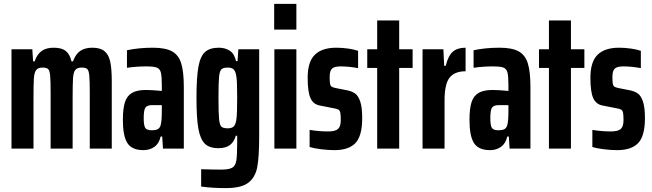

<svg xmlns="http://www.w3.org/2000/svg" viewBox="-20 -763 3350 986"><path d="M146 -510 150 -448H158Q170 -484 193.5 -501Q217 -518 256 -518Q297 -518 318 -501Q339 -484 347 -448H355Q368 -485 392 -501.5Q416 -518 454 -518Q495 -518 516.5 -500.5Q538 -483 546 -446.5Q554 -410 554 -345V0H441V-286Q441 -350 438.5 -375.5Q436 -401 428 -408.5Q420 -416 399 -416Q376 -416 366.5 -403.5Q357 -391 355 -361.5Q353 -332 353 -256V0H240V-286Q240 -350 237.5 -375.5Q235 -401 227 -408.5Q219 -416 198 -416Q175 -416 165.5 -403Q156 -390 154 -360.5Q152 -331 152 -256V0H39V-510Z M611 -147Q611 -205 621.5 -238Q632 -271 658 -286Q684 -301 730 -301Q759 -301 811 -296V-325Q811 -372 806 -391Q801 -410 785 -416Q769 -422 730 -422Q683 -422 632 -415V-505Q693 -518 765 -518Q829 -518 863 -499.5Q897 -481 910.5 -438Q924 -395 924 -316V0H817L813 -62H805Q797 -26 773 -9Q749 8 717 8Q657 8 634 -28.5Q611 -65 611 -147ZM805 -120Q811 -142 811 -192V-223H760Q735 -223 726.5 -210Q718 -197 718 -156Q718 -120 725.5 -107Q733 -94 760 -94Q778 -94 789 -99Q800 -104 805 -120Z M1013 195V106Q1075 108 1115 108Q1155 108 1172 98.5Q1189 89 1193.5 62.5Q1198 36 1198 -28V-66H1191Q1182 -34 1160.5 -18Q1139 -2 1102 -2Q1055 -2 1031.5 -25.5Q1008 -49 998.5 -103.5Q989 -158 989 -261Q989 -366 999 -420.5Q1009 -475 1033.5 -496.5Q1058 -518 1104 -518Q1136 -518 1160 -502.5Q1184 -487 1192 -449H1200L1204 -510H1311V-63Q1311 43 1301 95.5Q1291 148 1255 175.5Q1219 203 1140 203Q1069 203 1013 195ZM1193 -144Q1196 -160 1197 -190.5Q1198 -221 1198 -261Q1198 -346 1194 -369Q1190 -397 1180 -406.5Q1170 -416 1150 -416Q1127 -416 1117.5 -407.5Q1108 -399 1105 -368.5Q1102 -338 1102 -261Q1102 -183 1105 -152Q1108 -121 1117 -112.5Q1126 -104 1150 -104Q1169 -104 1179 -112.5Q1189 -121 1193 -144Z M1388 -743H1502V-611H1388ZM1389 -510H1502V0H1389Z M1570 -8V-96Q1618 -88 1665 -88Q1701 -88 1715.5 -100.5Q1730 -113 1730 -146Q1730 -173 1727.5 -184.5Q1725 -196 1718 -200Q1711 -204 1694 -207L1623 -221Q1589 -227 1574.5 -259Q1560 -291 1560 -364Q1560 -446 1597 -482Q1634 -518 1707 -518Q1737 -518 1768.5 -513.5Q1800 -509 1819 -502V-413Q1772 -422 1729 -422Q1698 -422 1685.5 -411Q1673 -400 1673 -368Q1673 -343 1675 -332.5Q1677 -322 1683 -318Q1689 -314 1703 -311L1764 -299Q1788 -294 1804 -282.5Q1820 -271 1830 -241.5Q1840 -212 1840 -156Q1840 -65 1805.5 -28.5Q1771 8 1697 8Q1666 8 1629.5 3.5Q1593 -1 1570 -8Z M1917 -414H1866V-510H1917V-658H2030V-510H2099V-414H2030V0H1917Z M2257 -510 2261 -425H2269Q2282 -478 2306 -498Q2330 -518 2371 -518V-397Q2315 -397 2289 -364.5Q2263 -332 2263 -248V0H2150V-510Z M2391 -147Q2391 -205 2401.5 -238Q2412 -271 2438 -286Q2464 -301 2510 -301Q2539 -301 2591 -296V-325Q2591 -372 2586 -391Q2581 -410 2565 -416Q2549 -422 2510 -422Q2463 -422 2412 -415V-505Q2473 -518 2545 -518Q2609 -518 2643 -499.5Q2677 -481 2690.5 -438Q2704 -395 2704 -316V0H2597L2593 -62H2585Q2577 -26 2553 -9Q2529 8 2497 8Q2437 8 2414 -28.5Q2391 -65 2391 -147ZM2585 -120Q2591 -142 2591 -192V-223H2540Q2515 -223 2506.5 -210Q2498 -197 2498 -156Q2498 -120 2505.5 -107Q2513 -94 2540 -94Q2558 -94 2569 -99Q2580 -104 2585 -120Z M2799 -414H2748V-510H2799V-658H2912V-510H2981V-414H2912V0H2799Z M3022 -8V-96Q3070 -88 3117 -88Q3153 -88 3167.5 -100.5Q3182 -113 3182 -146Q3182 -173 3179.5 -184.5Q3177 -196 3170 -200Q3163 -204 3146 -207L3075 -221Q3041 -227 3026.5 -259Q3012 -291 3012 -364Q3012 -446 3049 -482Q3086 -518 3159 -518Q3189 -518 3220.5 -513.5Q3252 -509 3271 -502V-413Q3224 -422 3181 -422Q3150 -422 3137.5 -411Q3125 -400 3125 -368Q3125 -343 3127 -332.5Q3129 -322 3135 -318Q3141 -314 3155 -311L3216 -299Q3240 -294 3256 -282.5Q3272 -271 3282 -241.5Q3292 -212 3292 -156Q3292 -65 3257.5 -28.5Q3223 8 3149 8Q3118 8 3081.5 3.5Q3045 -1 3022 -8Z"/></svg>

Font: Saira ExtraCondensed
Style: Bold
Weight: 700
Width: 2
Designer: Hector Gatti with collaboration of the Omnibus-Type team
Foundry: Omnibus-Type
Version: Version 0.072; ttfautohint (v1.8)